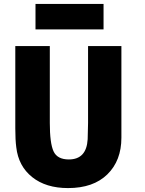

<svg xmlns="http://www.w3.org/2000/svg" viewBox="-20 -935 739 979"><path d="M599 -233Q599 -116 527.5 -46Q456 24 327 24Q214 24 144 -32Q74 -88 63 -184Q58 -221 58 -280V-700H234V-308Q234 -205 253 -163.5Q272 -122 331 -122Q421 -122 427 -225Q429 -279 429 -308V-700H599ZM508 -785H161V-915H508Z"/></svg>

Font: Repo
Style: ExtraBold
Weight: 800
Designer: Stefan Peev
Foundry: Context Ltd
Version: Version 001.000